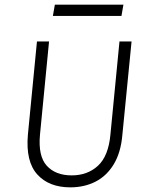

<svg xmlns="http://www.w3.org/2000/svg" viewBox="-20 -797 612 826"><path d="M282.5 9Q190.5 9 140.2 -46.8Q90 -102.5 100 -217.5L139 -618.5H191L152 -217.5Q143.5 -125.5 181.2 -84Q219 -42.5 288.5 -42.5Q356.5 -42.5 401.5 -84Q446.5 -125.5 455 -217.5L494 -618.5H546L506.5 -217.5Q500 -141 469.5 -90.5Q439 -40 390.8 -15.5Q342.5 9 282.5 9ZM216 -777H511L502.5 -728.5H207.5Z"/></svg>

Font: Karla Light
Style: Italic
Weight: 300
Italic angle: -8°
Designer: Jonathan Pinhorn
Version: Version 2.004;gftools[0.9.33]